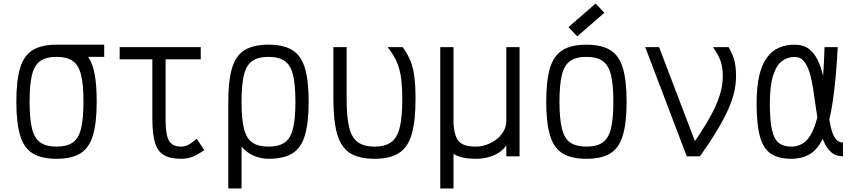

<svg xmlns="http://www.w3.org/2000/svg" viewBox="-20 -885 4840 1087"><path d="M300 14Q214.5 14 164.8 -16.8Q115 -47.5 93.8 -118.8Q72.5 -190 72.5 -309Q72.5 -429 93.8 -499.8Q115 -570.5 164.8 -601.2Q214.5 -632 300 -632Q364.5 -632 408.2 -616.5Q452 -601 478 -564.5Q504 -528 515.8 -465.5Q527.5 -403 527.5 -309Q527.5 -190 506.2 -118.8Q485 -47.5 435.5 -16.8Q386 14 300 14ZM300 -55Q358.5 -55 391.8 -78.2Q425 -101.5 438.8 -157Q452.5 -212.5 452.5 -309Q452.5 -406.5 438.8 -461.5Q425 -516.5 391.8 -539.8Q358.5 -563 300 -563Q241.5 -563 208.2 -539.8Q175 -516.5 161.2 -461.5Q147.5 -406.5 147.5 -309Q147.5 -212.5 161.2 -157Q175 -101.5 208.2 -78.2Q241.5 -55 300 -55ZM300 -563V-632H570V-563Z M1005 14Q943.5 14 908 -6.8Q872.5 -27.5 857.5 -77.2Q842.5 -127 842.5 -212.5V-593H917.5V-212.5Q917.5 -153 925.5 -118.5Q933.5 -84 952.8 -69.5Q972 -55 1005 -55Q1026 -55 1045 -64.5Q1064 -74 1094 -99.5L1136.5 -35Q1096.5 -7.5 1068.2 3.2Q1040 14 1005 14ZM657.5 -549V-618H1116.5V-549Z M1500 14Q1458.5 14 1417.8 -3Q1377 -20 1344.2 -58Q1311.5 -96 1292 -157.8Q1272.5 -219.5 1272.5 -309Q1272.5 -429 1293.8 -499.8Q1315 -570.5 1364.8 -601.2Q1414.5 -632 1500 -632Q1586 -632 1635.5 -601.2Q1685 -570.5 1706.2 -499.8Q1727.5 -429 1727.5 -309Q1727.5 -190 1706.2 -118.8Q1685 -47.5 1635.5 -16.8Q1586 14 1500 14ZM1272.5 182V-308.5H1347.5V182ZM1500 -55Q1558.5 -55 1591.8 -78.2Q1625 -101.5 1638.8 -157Q1652.5 -212.5 1652.5 -309Q1652.5 -406.5 1638.8 -461.5Q1625 -516.5 1591.8 -539.8Q1558.5 -563 1500 -563Q1441.5 -563 1408.2 -539.8Q1375 -516.5 1361.2 -461.5Q1347.5 -406.5 1347.5 -309Q1347.5 -212.5 1361.2 -157Q1375 -101.5 1408.2 -78.2Q1441.5 -55 1500 -55Z M2100 14Q2013 14 1962 -18.2Q1911 -50.5 1889.2 -124.8Q1867.5 -199 1867.5 -324V-618H1942.5V-324Q1942.5 -221.5 1957 -163Q1971.5 -104.5 2006.2 -79.8Q2041 -55 2100 -55Q2160 -55 2194.2 -79.8Q2228.5 -104.5 2243 -163Q2257.5 -221.5 2257.5 -324Q2257.5 -380.5 2253.2 -422.8Q2249 -465 2239.2 -498Q2229.5 -531 2213.8 -559.8Q2198 -588.5 2174.5 -618H2259.5Q2287 -581 2303 -542Q2319 -503 2325.8 -451.5Q2332.5 -400 2332.5 -324Q2332.5 -199 2310.8 -124.8Q2289 -50.5 2238.2 -18.2Q2187.5 14 2100 14Z M2472.5 182V-618H2547.5V-187Q2550.5 -136.5 2563.2 -107.5Q2576 -78.5 2603 -66.8Q2630 -55 2675 -55Q2704 -55 2734.2 -65.5Q2764.5 -76 2790 -95.5Q2815.5 -115 2831 -142Q2846.5 -169 2846.5 -202.5V-618H2921.5V0H2846.5V-62Q2829.5 -36.5 2802.2 -19.5Q2775 -2.5 2742.2 5.8Q2709.5 14 2675 14Q2633 14 2601.8 7.2Q2570.5 0.5 2547.5 -14V182Z M3300 14Q3214.5 14 3164.8 -16.8Q3115 -47.5 3093.8 -118.8Q3072.5 -190 3072.5 -309Q3072.5 -429 3093.8 -499.8Q3115 -570.5 3164.8 -601.2Q3214.5 -632 3300 -632Q3386 -632 3435.5 -601.2Q3485 -570.5 3506.2 -499.8Q3527.5 -429 3527.5 -309Q3527.5 -190 3506.2 -118.8Q3485 -47.5 3435.5 -16.8Q3386 14 3300 14ZM3300 -55Q3358.5 -55 3391.8 -78.2Q3425 -101.5 3438.8 -157Q3452.5 -212.5 3452.5 -309Q3452.5 -406.5 3438.8 -461.5Q3425 -516.5 3391.8 -539.8Q3358.5 -563 3300 -563Q3241.5 -563 3208.2 -539.8Q3175 -516.5 3161.2 -461.5Q3147.5 -406.5 3147.5 -309Q3147.5 -212.5 3161.2 -157Q3175 -101.5 3208.2 -78.2Q3241.5 -55 3300 -55ZM3248 -679 3198.5 -731.5 3352 -865 3401.5 -812.5Z M3868 0 3633 -618H3711.5L3943 -10.5V0ZM3943 0 3896 -59Q3946.5 -131.5 3980.5 -188.8Q4014.5 -246 4034.8 -292.8Q4055 -339.5 4063.5 -379Q4072 -418.5 4072 -454.5Q4072 -502.5 4060.2 -537.8Q4048.5 -573 4016.5 -618H4105Q4129 -576.5 4138 -541.2Q4147 -506 4147 -454.5Q4147 -410.5 4137 -365.5Q4127 -320.5 4103.8 -267.8Q4080.5 -215 4041.2 -149.5Q4002 -84 3943 0Z M4752.5 -78V0Q4712 0 4685.5 -23.5Q4659 -47 4642.5 -87.2Q4626 -127.5 4615.8 -177.5Q4605.5 -227.5 4598.2 -281Q4591 -334.5 4583.2 -384.5Q4575.5 -434.5 4563.2 -474.8Q4551 -515 4531.2 -538.8Q4511.5 -562.5 4480 -562.5Q4439 -563 4407 -539Q4375 -515 4356.8 -457.2Q4338.5 -399.5 4338.5 -298Q4338.5 -205.5 4349.8 -152.5Q4361 -99.5 4387.5 -77.2Q4414 -55 4460 -55Q4504.5 -55 4537.5 -82.2Q4570.5 -109.5 4593.2 -173.2Q4616 -237 4629.5 -345.8Q4643 -454.5 4648 -618H4723Q4713 -436.5 4695.2 -314.8Q4677.5 -193 4647.5 -120.5Q4617.5 -48 4571.8 -17Q4526 14 4460 14Q4386 14 4343 -15.8Q4300 -45.5 4281.8 -114Q4263.5 -182.5 4263.5 -298Q4263.5 -391.5 4278.2 -455.5Q4293 -519.5 4321.5 -558.5Q4350 -597.5 4390 -614.8Q4430 -632 4480 -632Q4527.5 -632 4558.5 -608.8Q4589.5 -585.5 4609 -545.8Q4628.5 -506 4639.5 -457Q4650.5 -408 4656.8 -355Q4663 -302 4668.8 -253Q4674.5 -204 4683.8 -164.2Q4693 -124.5 4709.2 -101.2Q4725.5 -78 4752.5 -78Z"/></svg>

Font: Victor Mono Thin
Style: Regular
Weight: 100
Monospace: yes
Designer: Rune Bjørnerås
Version: Version 1.561;gftools[0.9.30]